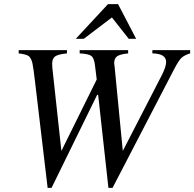

<svg xmlns="http://www.w3.org/2000/svg" viewBox="-20 -897 946 935"><path d="M643 -708H607L525 -812L388 -708H349L506 -877H555ZM906 -653V-637Q877 -628 863.5 -615Q850 -602 829 -562L528 18H508L458 -435H453L231 18H212L151 -496Q143 -566 138 -588.5Q133 -611 122 -622Q112 -632 71 -637V-653H306V-637Q265 -633 249.5 -623Q234 -613 234 -586Q234 -573 235 -566L279 -162L451 -510L443 -575Q439 -613 425.5 -624Q412 -635 368 -637V-653H604V-637Q565 -633 550.5 -623Q536 -613 536 -589Q536 -586 537 -580.5Q538 -575 538 -574L578 -162L766 -527Q789 -571 789 -595Q789 -636 722 -637V-653Z"/></svg>

Font: STIX MathJax Latin
Style: Italic
Weight: 400
Italic angle: -16.33°
Designer: MicroPress Inc., with final additions and corrections provided by Coen Hoffman, Elsevier (retired)
Version: Version 1.1.1